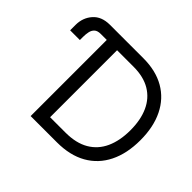

<svg xmlns="http://www.w3.org/2000/svg" viewBox="-164 -943 1158 1158"><g transform="rotate(45 414.5 -364.0)"><path d="M24.4 -534.2V-582Q24.9 -642.1 62.3 -684.6Q99.6 -727.1 169.9 -727.5H241.2V-649.4H170.9Q142.6 -649.4 129.2 -636.7Q115.7 -624 111.6 -604Q107.4 -584 107.4 -561.5V-534.2ZM446.3 0H271.5V-78.1H440.4Q530.8 -78.1 590.1 -112.8Q649.4 -147.5 678.7 -211.9Q708 -276.4 708 -365.2Q708 -453.1 679.2 -516.8Q650.4 -580.6 593 -615Q535.6 -649.4 450.2 -649.4H267.6V-727.5H456.1Q562 -727.5 637.5 -684.1Q712.9 -640.6 752.9 -559.3Q793 -478 793 -365.2Q793 -251.5 752.4 -169.7Q711.9 -87.9 634.5 -43.9Q557.1 0 446.3 0ZM309.6 -727.5V0H221.7V-727.5Z"/></g></svg>

Font: Inter Tight
Style: Regular
Weight: 400
Designer: Rasmus Andersson
Foundry: rsms
Version: Version 3.002